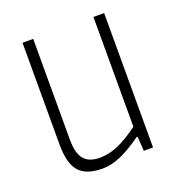

<svg xmlns="http://www.w3.org/2000/svg" viewBox="-106 -628 671 725"><g transform="rotate(-20 229.5 -265.0)"><path d="M186 10Q120 10 91.5 -22.5Q63 -55 63 -131V-540H106V-135Q106 -81 126 -56.5Q146 -32 190 -32Q226 -32 263.5 -48Q301 -64 348 -99V-540H391V0H354L350 -58H346Q297 -23 258.5 -6.5Q220 10 186 10Z"/></g></svg>

Font: Encode Sans Compressed
Style: ExtraLight
Weight: 200
Designer: Pablo Impallari, Andres Torresi
Foundry: Pablo Impallari, Andres Torresi
Version: Version 1.000; ttfautohint (v1.00) -l 8 -r 50 -G 200 -x 14 -